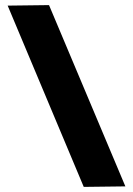

<svg xmlns="http://www.w3.org/2000/svg" viewBox="-20 -730 521 752"><path d="M471 0 172 -710 10 -708 308 2Z"/></svg>

Font: Catamaran ExtraBold
Style: Regular
Weight: 800
Designer: Pria Ravichandran
Version: Version 2.000